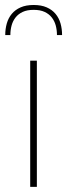

<svg xmlns="http://www.w3.org/2000/svg" viewBox="-24 -730 262 750"><path d="M120 -493V0H94V-493ZM107.5 -710.5Q137.5 -710.5 158.5 -701.2Q179.5 -692 193 -675.8Q206.5 -659.5 212.5 -638.2Q218.5 -617 218.5 -593H198.5Q198.5 -612.5 193.8 -630.2Q189 -648 178.2 -661.8Q167.5 -675.5 150.2 -683.5Q133 -691.5 107.5 -691.5Q82 -691.5 64.8 -683.5Q47.5 -675.5 36.8 -661.8Q26 -648 21.2 -630.2Q16.5 -612.5 16.5 -593H-3.5Q-3.5 -617 2.5 -638.2Q8.5 -659.5 22 -675.8Q35.5 -692 56.5 -701.2Q77.5 -710.5 107.5 -710.5Z"/></svg>

Font: Lato ExtraLight
Style: Regular
Weight: 275
Designer: Lukasz Dziedzic with Adam Twardoch and Botio Nikoltchev
Foundry: tyPoland Lukasz Dziedzic
Version: Version 2.015; 2015-08-06; http://www.latofonts.com/